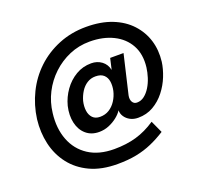

<svg xmlns="http://www.w3.org/2000/svg" viewBox="-146 -876 1253 1201"><g transform="rotate(-20 480.5 -275.0)"><path d="M437 -153Q471 -153 497.5 -169.5Q524 -186 542.5 -214.5Q561 -243 569 -277Q576 -309 572 -337.5Q568 -366 549 -383.5Q530 -401 494 -401Q463 -401 438 -385Q413 -369 396 -342Q379 -315 370 -283Q362 -249 366 -219.5Q370 -190 387.5 -171.5Q405 -153 437 -153ZM659 -66Q629 -66 606.5 -78Q584 -90 571 -109.5Q558 -129 558 -152Q545 -131 520.5 -111.5Q496 -92 465 -79Q434 -66 399 -66Q347 -66 312.5 -96Q278 -126 266.5 -176.5Q255 -227 269 -287Q283 -341 315.5 -386.5Q348 -432 394.5 -459.5Q441 -487 497 -487Q537 -487 566.5 -465Q596 -443 604 -404L621 -478H710L649 -218Q644 -192 654 -175Q664 -158 684 -158Q711 -158 733 -175Q755 -192 772 -219.5Q789 -247 799.5 -280Q810 -313 814 -345Q824 -430 790.5 -491Q757 -552 690 -585Q623 -618 534 -618Q462 -618 399 -591Q336 -564 286 -517Q236 -470 204.5 -408.5Q173 -347 165 -276Q153 -178 183 -100Q213 -22 281 22.5Q349 67 451 67Q532 67 598 48Q664 29 728 -14L765 67Q718 97 669 118.5Q620 140 564.5 151Q509 162 439 162Q333 162 257 126.5Q181 91 133.5 29.5Q86 -32 68 -110.5Q50 -189 60 -274Q72 -364 111 -443.5Q150 -523 213.5 -583Q277 -643 361.5 -677.5Q446 -712 545 -712Q643 -712 716.5 -683Q790 -654 837.5 -602.5Q885 -551 905 -485.5Q925 -420 916 -345Q910 -300 890.5 -251Q871 -202 838 -160Q805 -118 760 -92Q715 -66 659 -66Z"/></g></svg>

Font: Inclusive Sans Medium
Style: Italic
Weight: 500
Italic angle: -7°
Designer: Olivia King
Foundry: Olivia King
Version: Version 2.004